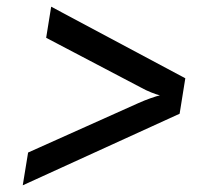

<svg xmlns="http://www.w3.org/2000/svg" viewBox="-20 -617 640 574"><path d="M48 -63 64 -161 392 -308Q412 -317 430.5 -323.5Q449 -330 458 -332Q449 -334 432.5 -340.5Q416 -347 400 -356L118 -504L133 -597L534 -383L517 -277Z"/></svg>

Font: JetBrains Mono NL Medium
Style: Italic
Weight: 500
Italic angle: -9°
Monospace: yes
Designer: Philipp Nurullin, Konstantin Bulenkov
Foundry: JetBrains
Version: Version 2.305; ttfautohint (v1.8.4.7-5d5b)